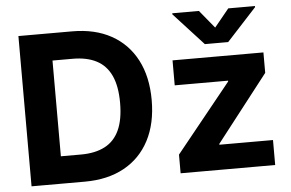

<svg xmlns="http://www.w3.org/2000/svg" viewBox="-53 -849 1405 926"><g transform="rotate(-5 649.5 -386.0)"><path d="M321.3 0H131.8V-132H314.3Q382.9 -132 429.6 -156.2Q476.4 -180.3 500.1 -231.7Q523.8 -283.1 523.8 -364.1Q523.8 -444.9 500 -496Q476.2 -547.2 429.6 -571.3Q383.1 -595.5 314.6 -595.5H128.5V-727.5H323.4Q433.2 -727.5 512.3 -683.9Q591.4 -640.3 634.1 -558.9Q676.8 -477.4 676.8 -364.1Q676.8 -250.6 634 -168.9Q591.3 -87.3 511.7 -43.7Q432.1 0 321.3 0ZM216.8 -727.5V0H63.3V-727.5ZM785 0V-90.4L1051.8 -420.9V-425H793.6V-545.9H1233.6V-446.9L983.2 -125V-120.9H1242.8V0ZM941 -772.3 1012.3 -685.5 1083.2 -772.3H1212.5V-767L1068.6 -610.4H955.7L812.1 -767V-772.3Z"/></g></svg>

Font: GitLab Sans
Style: Regular
Weight: 400
Designer: Rasmus Andersson
Foundry: Modifications by GitLab B.V., manufactured by rsms
Version: Version 4.000;git-c8fb6b7